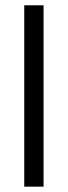

<svg xmlns="http://www.w3.org/2000/svg" viewBox="-20 -699 254 719"><path d="M143.1 0H70.8V-679.2H143.1Z"/></svg>

Font: Rawengulk
Style: Bold
Weight: 700
Version: Version 0.92